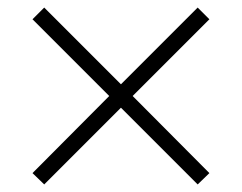

<svg xmlns="http://www.w3.org/2000/svg" viewBox="-20 -538 640 508"><path d="M97 -50 66 -80 269 -284 66 -487 97 -518 300 -315 503 -518 534 -487 331 -284 534 -80 503 -50 300 -253Z"/></svg>

Font: Nunito Sans 7pt ExtraLight
Style: Regular
Weight: 250
Designer: Vernon Adams
Foundry: Vernon Adams
Version: Version 3.101;gftools[0.9.27]